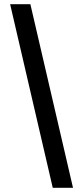

<svg xmlns="http://www.w3.org/2000/svg" viewBox="-20 -730 379 910"><path d="M230 160 28 -710H124L326 160Z"/></svg>

Font: Source Sans 3
Style: Bold
Weight: 700
Designer: Paul D. Hunt
Foundry: Adobe
Version: Version 3.052;hotconv 1.1.0;makeotfexe 2.6.0